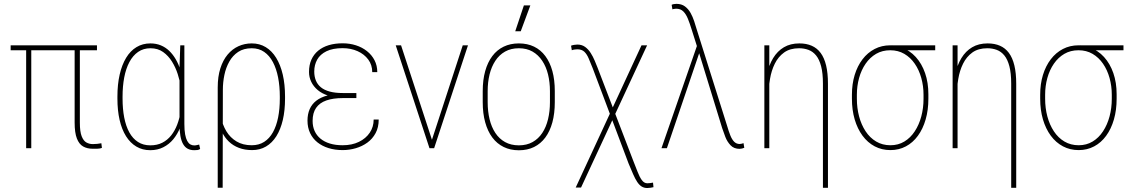

<svg xmlns="http://www.w3.org/2000/svg" viewBox="-20 -761 5799 986"><path d="M478 -528.3V-502.9H34.7V-528.3ZM140.6 -528.3V0H114.3V-528.3ZM363.3 -528.3H390.1V-131.3Q390.1 -85 399.4 -61.3Q408.7 -37.6 423.8 -29.3Q439 -21 456.5 -21Q468.8 -21 479.2 -22.2Q489.7 -23.4 500.5 -25.4L503.4 -1.5Q494.6 2.4 480.2 2.7Q465.8 2.9 456.1 2.9Q427.7 2.9 407 -8.8Q386.2 -20.5 374.8 -49.8Q363.3 -79.1 363.3 -131.8Z M583 -254.9V-265.1Q583 -327.6 594.5 -377.9Q606 -428.2 627.7 -464.1Q649.4 -500 680.9 -519Q712.4 -538.1 752.4 -538.1Q781.7 -538.1 805.9 -528.1Q830.1 -518.1 849.1 -499.8Q868.2 -481.4 882.6 -456.5Q897 -431.6 907.2 -401.1Q917.5 -370.6 923.3 -336.4V-176.3Q918.5 -139.6 905 -106Q891.6 -72.3 870.1 -46.1Q848.6 -20 818.8 -4.9Q789.1 10.3 751.5 10.3Q711.4 10.3 680.2 -8.3Q648.9 -26.9 627.2 -61.5Q605.5 -96.2 594.2 -145Q583 -193.8 583 -254.9ZM609.4 -265.1V-254.9Q609.4 -201.7 617.9 -157.5Q626.5 -113.3 644 -81.3Q661.6 -49.3 688.5 -32Q715.3 -14.6 752 -14.6Q787.1 -14.6 813.5 -28.1Q839.8 -41.5 858.9 -65.4Q877.9 -89.4 889.9 -120.8Q901.9 -152.3 907.7 -188.5V-318.4Q903.3 -347.2 892.6 -380.9Q881.8 -414.6 863.3 -444.6Q844.7 -474.6 817.6 -493.9Q790.5 -513.2 752.9 -513.2Q716.3 -513.2 689.2 -494.4Q662.1 -475.6 644.3 -441.9Q626.5 -408.2 617.9 -363Q609.4 -317.9 609.4 -265.1ZM905.8 -528.3H926.8V-124.5Q926.8 -92.3 930.7 -71Q934.6 -49.8 941.4 -37.4Q948.2 -24.9 957.5 -19.5Q966.8 -14.2 977.5 -14.2Q984.9 -14.2 991 -15.9Q997.1 -17.6 1002.9 -18.6L1007.8 3.9Q1001 8.8 993.2 9.5Q985.4 10.3 977.1 10.3Q958 10.3 943.8 2.7Q929.7 -4.9 920.4 -21Q911.1 -37.1 906.5 -62.7Q901.9 -88.4 901.9 -124.5V-417Z M1098.1 203.1V-312Q1098.1 -367.7 1111.6 -409.9Q1125 -452.1 1148.9 -480.7Q1172.9 -509.3 1204.6 -523.7Q1236.3 -538.1 1272.9 -538.1Q1313 -538.1 1344.5 -519Q1376 -500 1398.2 -464.1Q1420.4 -428.2 1432.1 -377.9Q1443.8 -327.6 1443.8 -265.1V-254.9Q1443.8 -193.8 1432.4 -145Q1420.9 -96.2 1399.2 -61.5Q1377.4 -26.9 1345.9 -8.5Q1314.5 9.8 1274.9 9.8Q1236.8 9.8 1206.8 -1.7Q1176.8 -13.2 1155 -34.2Q1133.3 -55.2 1119.9 -83.5Q1106.4 -111.8 1101.6 -146Q1101.6 -146.5 1105 -149.9Q1108.4 -153.3 1111.6 -156.7Q1114.7 -160.2 1114.7 -160.2Q1122.6 -120.1 1142.3 -87.2Q1162.1 -54.2 1194.6 -34.7Q1227.1 -15.1 1272.9 -15.1Q1309.6 -15.1 1336.7 -32.5Q1363.8 -49.8 1381.6 -81.8Q1399.4 -113.8 1408.2 -157.7Q1417 -201.7 1417 -254.9V-265.1Q1417 -317.9 1408.2 -363Q1399.4 -408.2 1381.6 -441.9Q1363.8 -475.6 1336.7 -494.4Q1309.6 -513.2 1272.9 -513.2Q1231.4 -513.2 1203.1 -494.4Q1174.8 -475.6 1157.5 -444.6Q1140.1 -413.6 1132.3 -376Q1124.5 -338.4 1124.5 -300.3L1123.5 203.1Z M1738.3 -279.3H1810.1V-257.3H1740.7Q1690.4 -257.3 1655.8 -245.1Q1621.1 -232.9 1603.3 -207Q1585.4 -181.2 1585.4 -140.1Q1585.4 -111.3 1595.7 -88.4Q1606 -65.4 1625.7 -49.1Q1645.5 -32.7 1674.1 -23.9Q1702.6 -15.1 1739.7 -15.1Q1787.6 -15.1 1823.2 -32.5Q1858.9 -49.8 1878.9 -79.6Q1898.9 -109.4 1898.9 -147H1924.8Q1924.8 -106.9 1908.9 -77.4Q1893.1 -47.9 1866.5 -28.6Q1839.8 -9.3 1806.9 0.2Q1773.9 9.8 1739.7 9.8Q1700.2 9.8 1667.2 -0.5Q1634.3 -10.7 1610.1 -30Q1585.9 -49.3 1572.5 -77.6Q1559.1 -106 1559.1 -141.6Q1559.1 -174.8 1570.3 -200.4Q1581.5 -226.1 1604 -243.7Q1626.5 -261.2 1660.2 -270.3Q1693.8 -279.3 1738.3 -279.3ZM1810.1 -259.8H1738.3Q1697.3 -259.8 1665.3 -270Q1633.3 -280.3 1611.6 -298.6Q1589.8 -316.9 1578.4 -340.8Q1566.9 -364.7 1566.9 -391.6Q1566.9 -427.2 1579.1 -454.6Q1591.3 -481.9 1614 -500.7Q1636.7 -519.5 1668.5 -529.1Q1700.2 -538.6 1739.7 -538.6Q1775.9 -538.6 1807.9 -528.3Q1839.8 -518.1 1864.5 -498.5Q1889.2 -479 1903.3 -451.7Q1917.5 -424.3 1917.5 -390.6H1891.6Q1891.6 -427.7 1871.1 -455.3Q1850.6 -482.9 1816.2 -498.3Q1781.7 -513.7 1739.7 -513.7Q1689 -513.7 1656.5 -497.8Q1624 -481.9 1608.9 -454.8Q1593.8 -427.7 1593.8 -393.6Q1593.8 -368.2 1602.1 -347.7Q1610.4 -327.1 1627.9 -312.7Q1645.5 -298.3 1673.3 -290.8Q1701.2 -283.2 1740.7 -283.2H1810.1Z M2193.8 -29.8 2356.4 -528.3H2383.3L2209.5 0H2186.5ZM2039.6 -528.3 2202.6 -29.8 2209 0H2185.5L2012.2 -528.3Z M2459 -236.3V-293Q2459 -350.6 2471.7 -396Q2484.4 -441.4 2508.3 -473.1Q2532.2 -504.9 2566.7 -521.5Q2601.1 -538.1 2644.5 -538.1Q2688.5 -538.1 2722.7 -521.5Q2756.8 -504.9 2780.5 -473.1Q2804.2 -441.4 2816.7 -396Q2829.1 -350.6 2829.1 -293V-236.3Q2829.1 -178.7 2816.7 -132.8Q2804.2 -86.9 2780.5 -54.9Q2756.8 -22.9 2722.7 -6.1Q2688.5 10.7 2644.5 10.7Q2601.1 10.7 2566.7 -6.1Q2532.2 -22.9 2508.3 -54.9Q2484.4 -86.9 2471.7 -132.8Q2459 -178.7 2459 -236.3ZM2484.4 -293V-236.3Q2484.4 -189.5 2494.1 -148.9Q2503.9 -108.4 2523.7 -78.4Q2543.5 -48.3 2573.7 -31.5Q2604 -14.6 2644.5 -14.6Q2685.1 -14.6 2715.1 -31.5Q2745.1 -48.3 2764.9 -78.4Q2784.7 -108.4 2794.4 -148.9Q2804.2 -189.5 2804.2 -236.3V-293Q2804.2 -338.9 2794.4 -378.7Q2784.7 -418.5 2764.6 -448.7Q2744.6 -479 2714.8 -496.1Q2685.1 -513.2 2644.5 -513.2Q2604 -513.2 2573.7 -496.1Q2543.5 -479 2523.7 -448.7Q2503.9 -418.5 2494.1 -378.7Q2484.4 -338.9 2484.4 -293ZM2626 -600.6 2670.4 -733.4H2703.6L2654.3 -600.6Z M3303.2 -528.3 2963.9 202.1H2936.5L3274.4 -528.3ZM2944.8 -532.2Q2968.3 -532.2 2984.9 -520Q3001.5 -507.8 3013.4 -489Q3025.4 -470.2 3033.7 -450.2Q3042 -430.2 3048.3 -414.6L3232.9 66.9Q3244.1 94.2 3253.9 120.4Q3263.7 146.5 3275.6 163.3Q3287.6 180.2 3304.2 180.2Q3308.6 180.2 3318.6 179.2Q3328.6 178.2 3333.5 176.8L3335.9 200.2Q3331.1 201.7 3321 203.1Q3311 204.6 3304.2 204.6Q3287.6 204.6 3275.1 196.8Q3262.7 189 3252.2 173.1Q3241.7 157.2 3231.4 133.5Q3221.2 109.9 3208 78.6L3023.9 -410.2Q3012.7 -438 3003.4 -460.2Q2994.1 -482.4 2981 -495.1Q2967.8 -507.8 2944.8 -507.8Q2940.4 -507.8 2930.7 -506.6Q2920.9 -505.4 2916.5 -502.9L2912.6 -526.4Q2918 -528.8 2928 -530.5Q2938 -532.2 2944.8 -532.2Z M3572.3 -492.7 3404.8 0H3377L3563.5 -538.1L3584 -522.9ZM3453.6 -741.2Q3480 -741.2 3497.6 -728Q3515.1 -714.8 3526.4 -694.6Q3537.6 -674.3 3544.7 -652.6Q3551.8 -630.9 3556.6 -614.3L3713.4 -116.7Q3722.2 -86.4 3730.7 -65.2Q3739.3 -43.9 3750.7 -32.7Q3762.2 -21.5 3778.8 -21.5Q3781.7 -21.5 3788.3 -22.9Q3794.9 -24.4 3798.3 -25.9L3802.2 -2Q3797.9 0 3790.8 1.7Q3783.7 3.4 3778.3 3.4Q3749 3.4 3731.7 -14.9Q3714.4 -33.2 3704.8 -58.1Q3695.3 -83 3688.5 -103.5L3573.7 -477.5L3531.2 -611.8Q3522 -641.6 3512.5 -665Q3502.9 -688.5 3489 -702.4Q3475.1 -716.3 3452.1 -716.3Q3450.2 -716.3 3443.1 -715.3Q3436 -714.4 3433.1 -712.9L3429.2 -736.3Q3433.1 -738.8 3440.9 -740Q3448.7 -741.2 3453.6 -741.2Z M3930.7 -415.5V0H3905.3V-528.3H3930.7ZM3927.2 -269.5 3907.2 -270Q3907.2 -328.6 3918 -377.7Q3928.7 -426.8 3950.4 -462.6Q3972.2 -498.5 4005.6 -518.3Q4039.1 -538.1 4085 -538.1Q4121.1 -538.1 4148.4 -526.1Q4175.8 -514.2 4194.3 -489.3Q4212.9 -464.4 4222.4 -425Q4231.9 -385.7 4231.9 -330.6V203.6H4206.1V-331.5Q4206.1 -385.3 4196.8 -420.7Q4187.5 -456.1 4170.9 -476.3Q4154.3 -496.6 4131.8 -504.9Q4109.4 -513.2 4083.5 -513.2Q4037.1 -513.2 4006.8 -491.5Q3976.6 -469.7 3959 -434.1Q3941.4 -398.4 3934.3 -355.5Q3927.2 -312.5 3927.2 -269.5Z M4355 -253.9V-274.4Q4355 -329.6 4369.1 -376Q4383.3 -422.4 4409.4 -456.5Q4435.5 -490.7 4471.7 -509.5Q4507.8 -528.3 4551.8 -528.3Q4562 -528.8 4571.5 -527.6Q4581.1 -526.4 4590.1 -523.9Q4599.1 -521.5 4608.4 -517.6Q4651.9 -502.4 4682.9 -468.3Q4713.9 -434.1 4730.7 -385.5Q4747.6 -336.9 4747.6 -276.9V-254.4Q4747.6 -195.8 4733.6 -147.5Q4719.7 -99.1 4693.8 -63.7Q4668 -28.3 4632.1 -9.3Q4596.2 9.8 4552.7 9.8Q4508.3 9.8 4471.9 -9.5Q4435.5 -28.8 4409.4 -64.2Q4383.3 -99.6 4369.1 -147.9Q4355 -196.3 4355 -253.9ZM4380.4 -274.4V-253.9Q4380.4 -206.1 4391.8 -163.1Q4403.3 -120.1 4425.3 -86.7Q4447.3 -53.2 4479.5 -34.2Q4511.7 -15.1 4552.7 -15.1Q4592.8 -15.1 4624.3 -34.2Q4655.8 -53.2 4677.7 -86.7Q4699.7 -120.1 4711.2 -163.1Q4722.7 -206.1 4722.7 -253.9V-274.4Q4722.7 -319.3 4711.2 -360.6Q4699.7 -401.9 4677.7 -433.8Q4655.8 -465.8 4624 -484.4Q4592.3 -502.9 4551.8 -502.9Q4510.7 -502.9 4479 -484.4Q4447.3 -465.8 4425.3 -433.8Q4403.3 -401.9 4391.8 -360.6Q4380.4 -319.3 4380.4 -274.4ZM4782.7 -528.3V-502.9H4551.3V-528.3Z M4897.5 -415.5V0H4872.1V-528.3H4897.5ZM4894 -269.5 4874 -270Q4874 -328.6 4884.8 -377.7Q4895.5 -426.8 4917.2 -462.6Q4939 -498.5 4972.4 -518.3Q5005.9 -538.1 5051.8 -538.1Q5087.9 -538.1 5115.2 -526.1Q5142.6 -514.2 5161.1 -489.3Q5179.7 -464.4 5189.2 -425Q5198.7 -385.7 5198.7 -330.6V203.6H5172.9V-331.5Q5172.9 -385.3 5163.6 -420.7Q5154.3 -456.1 5137.7 -476.3Q5121.1 -496.6 5098.6 -504.9Q5076.2 -513.2 5050.3 -513.2Q5003.9 -513.2 4973.6 -491.5Q4943.4 -469.7 4925.8 -434.1Q4908.2 -398.4 4901.1 -355.5Q4894 -312.5 4894 -269.5Z M5321.8 -253.9V-274.4Q5321.8 -329.6 5335.9 -376Q5350.1 -422.4 5376.2 -456.5Q5402.3 -490.7 5438.5 -509.5Q5474.6 -528.3 5518.6 -528.3Q5528.8 -528.8 5538.3 -527.6Q5547.9 -526.4 5556.9 -523.9Q5565.9 -521.5 5575.2 -517.6Q5618.7 -502.4 5649.7 -468.3Q5680.7 -434.1 5697.5 -385.5Q5714.4 -336.9 5714.4 -276.9V-254.4Q5714.4 -195.8 5700.4 -147.5Q5686.5 -99.1 5660.6 -63.7Q5634.8 -28.3 5598.9 -9.3Q5563 9.8 5519.5 9.8Q5475.1 9.8 5438.7 -9.5Q5402.3 -28.8 5376.2 -64.2Q5350.1 -99.6 5335.9 -147.9Q5321.8 -196.3 5321.8 -253.9ZM5347.2 -274.4V-253.9Q5347.2 -206.1 5358.6 -163.1Q5370.1 -120.1 5392.1 -86.7Q5414.1 -53.2 5446.3 -34.2Q5478.5 -15.1 5519.5 -15.1Q5559.6 -15.1 5591.1 -34.2Q5622.6 -53.2 5644.5 -86.7Q5666.5 -120.1 5678 -163.1Q5689.5 -206.1 5689.5 -253.9V-274.4Q5689.5 -319.3 5678 -360.6Q5666.5 -401.9 5644.5 -433.8Q5622.6 -465.8 5590.8 -484.4Q5559.1 -502.9 5518.6 -502.9Q5477.5 -502.9 5445.8 -484.4Q5414.1 -465.8 5392.1 -433.8Q5370.1 -401.9 5358.6 -360.6Q5347.2 -319.3 5347.2 -274.4ZM5749.5 -528.3V-502.9H5518.1V-528.3Z"/></svg>

Font: Roboto Condensed Thin
Style: Regular
Weight: 250
Width: 3
Designer: Christian Robertson
Foundry: Google
Version: Version 3.009; 2024